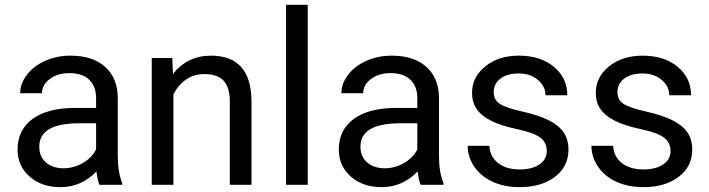

<svg xmlns="http://www.w3.org/2000/svg" viewBox="-20 -770 2954 800"><path d="M394.5 0Q386.7 -15.6 381.8 -55.7Q318.8 9.8 231.4 9.8Q153.3 9.8 103.3 -34.4Q53.2 -78.6 53.2 -146.5Q53.2 -229 116 -274.7Q178.7 -320.3 292.5 -320.3H380.4V-361.8Q380.4 -409.2 352.1 -437.3Q323.7 -465.3 268.6 -465.3Q220.2 -465.3 187.5 -440.9Q154.8 -416.5 154.8 -381.8H64Q64 -421.4 92 -458.3Q120.1 -495.1 168.2 -516.6Q216.3 -538.1 273.9 -538.1Q365.2 -538.1 417 -492.4Q468.8 -446.8 470.7 -366.7V-123.5Q470.7 -50.8 489.3 -7.8V0ZM244.6 -68.8Q287.1 -68.8 325.2 -90.8Q363.3 -112.8 380.4 -147.9V-256.3H309.6Q143.6 -256.3 143.6 -159.2Q143.6 -116.7 171.9 -92.8Q200.2 -68.8 244.6 -68.8Z M697.8 -528.3 700.7 -461.9Q761.2 -538.1 858.9 -538.1Q1026.4 -538.1 1027.8 -349.1V0H937.5V-349.6Q937 -406.7 911.4 -434.1Q885.7 -461.4 831.5 -461.4Q787.6 -461.4 754.4 -438Q721.2 -414.6 702.6 -376.5V0H612.3V-528.3Z M1262.2 0H1171.9V-750H1262.2Z M1732.9 0Q1725.1 -15.6 1720.2 -55.7Q1657.2 9.8 1569.8 9.8Q1491.7 9.8 1441.7 -34.4Q1391.6 -78.6 1391.6 -146.5Q1391.6 -229 1454.3 -274.7Q1517.1 -320.3 1630.9 -320.3H1718.8V-361.8Q1718.8 -409.2 1690.4 -437.3Q1662.1 -465.3 1606.9 -465.3Q1558.6 -465.3 1525.9 -440.9Q1493.2 -416.5 1493.2 -381.8H1402.3Q1402.3 -421.4 1430.4 -458.3Q1458.5 -495.1 1506.6 -516.6Q1554.7 -538.1 1612.3 -538.1Q1703.6 -538.1 1755.4 -492.4Q1807.1 -446.8 1809.1 -366.7V-123.5Q1809.1 -50.8 1827.6 -7.8V0ZM1583 -68.8Q1625.5 -68.8 1663.6 -90.8Q1701.7 -112.8 1718.8 -147.9V-256.3H1647.9Q1481.9 -256.3 1481.9 -159.2Q1481.9 -116.7 1510.3 -92.8Q1538.6 -68.8 1583 -68.8Z M2258.3 -140.1Q2258.3 -176.8 2230.7 -197Q2203.1 -217.3 2134.5 -231.9Q2065.9 -246.6 2025.6 -267.1Q1985.4 -287.6 1966.1 -315.9Q1946.8 -344.2 1946.8 -383.3Q1946.8 -448.2 2001.7 -493.2Q2056.6 -538.1 2142.1 -538.1Q2231.9 -538.1 2287.8 -491.7Q2343.8 -445.3 2343.8 -373H2252.9Q2252.9 -410.2 2221.4 -437Q2189.9 -463.9 2142.1 -463.9Q2092.8 -463.9 2064.9 -442.4Q2037.1 -420.9 2037.1 -386.2Q2037.1 -353.5 2063 -336.9Q2088.9 -320.3 2156.5 -305.2Q2224.1 -290 2266.1 -269Q2308.1 -248 2328.4 -218.5Q2348.6 -189 2348.6 -146.5Q2348.6 -75.7 2292 -33Q2235.4 9.8 2145 9.8Q2081.5 9.8 2032.7 -12.7Q1983.9 -35.2 1956.3 -75.4Q1928.7 -115.7 1928.7 -162.6H2019Q2021.5 -117.2 2055.4 -90.6Q2089.4 -64 2145 -64Q2196.3 -64 2227.3 -84.7Q2258.3 -105.5 2258.3 -140.1Z M2773.9 -140.1Q2773.9 -176.8 2746.3 -197Q2718.8 -217.3 2650.1 -231.9Q2581.5 -246.6 2541.3 -267.1Q2501 -287.6 2481.7 -315.9Q2462.4 -344.2 2462.4 -383.3Q2462.4 -448.2 2517.3 -493.2Q2572.3 -538.1 2657.7 -538.1Q2747.6 -538.1 2803.5 -491.7Q2859.4 -445.3 2859.4 -373H2768.6Q2768.6 -410.2 2737.1 -437Q2705.6 -463.9 2657.7 -463.9Q2608.4 -463.9 2580.6 -442.4Q2552.7 -420.9 2552.7 -386.2Q2552.7 -353.5 2578.6 -336.9Q2604.5 -320.3 2672.1 -305.2Q2739.7 -290 2781.7 -269Q2823.7 -248 2844 -218.5Q2864.3 -189 2864.3 -146.5Q2864.3 -75.7 2807.6 -33Q2751 9.8 2660.6 9.8Q2597.2 9.8 2548.3 -12.7Q2499.5 -35.2 2471.9 -75.4Q2444.3 -115.7 2444.3 -162.6H2534.7Q2537.1 -117.2 2571 -90.6Q2605 -64 2660.6 -64Q2711.9 -64 2742.9 -84.7Q2773.9 -105.5 2773.9 -140.1Z"/></svg>

Font: RobotoSquareBracket
Style: Square-Bracket
Weight: 400
Version: Version 2.137; 2017